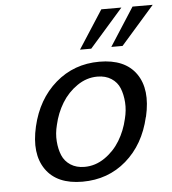

<svg xmlns="http://www.w3.org/2000/svg" viewBox="-53 -793 769 856"><g transform="rotate(-5 331.0 -365.0)"><path d="M494.1 -248Q503.9 -286.1 501.5 -321.8Q499 -357.4 487.8 -385.3Q476.6 -413.1 450.7 -429.9Q424.8 -446.8 388.2 -446.8Q339.8 -446.8 297.6 -417.7Q255.4 -388.7 228.5 -344.5Q201.7 -300.3 189.9 -248Q180.2 -210.4 182.9 -175Q185.5 -139.6 197 -112.1Q208.5 -84.5 234.4 -67.6Q260.3 -50.8 296.9 -50.8Q345.2 -50.8 387.2 -79.6Q429.2 -108.4 455.8 -152.3Q482.4 -196.3 494.1 -248ZM588.9 -250 587.9 -248Q560.1 -127.4 478.3 -56.6Q396.5 14.2 282.2 14.2Q168 14.2 118.2 -57.4Q68.4 -128.9 96.2 -249Q124 -369.1 206.5 -440.7Q289.1 -512.2 402.8 -512.2Q517.1 -512.2 566.9 -441.4Q616.7 -370.6 588.9 -250ZM522 -744.1 372.1 -573.2H321.8L432.1 -744.1ZM662.1 -744.1 512.2 -573.2H461.9L571.8 -744.1Z"/></g></svg>

Font: Perun
Style: Italic
Weight: 400
Italic angle: -12°
Foundry: Stefan Peev, Context Ltd
Version: Version 001.000